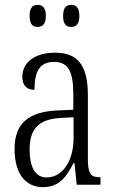

<svg xmlns="http://www.w3.org/2000/svg" viewBox="-20 -761 469 791"><path d="M274 -650C293 -650 307 -661 307 -695C307 -730 293 -741 274 -741C253 -741 240 -730 240 -695C240 -661 253 -650 274 -650ZM135 -650C154 -650 169 -661 169 -695C169 -730 154 -741 135 -741C115 -741 102 -730 102 -695C102 -661 115 -650 135 -650ZM156 10C225 10 253 -32 283 -89H287L296 0H394V-31H391C354 -31 342 -44 342 -108V-369C342 -497 296 -544 207 -544C124 -544 72 -504 72 -445C72 -410 89 -391 122 -391C122 -466 143 -506 203 -506C264 -506 282 -461 282 -372V-309L218 -306C98 -301 40 -253 40 -148C40 -41 89 10 156 10ZM172 -30C123 -30 102 -76 102 -145C102 -225 135 -270 229 -275L283 -278V-191C283 -100 239 -30 172 -30Z"/></svg>

Font: Noto Serif Armenian ExtraCondensed Light
Style: Regular
Weight: 300
Width: 2
Designer: Monotype Design Team
Foundry: Monotype Imaging Inc.
Version: Version 2.008